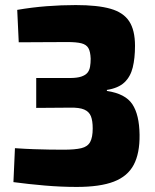

<svg xmlns="http://www.w3.org/2000/svg" viewBox="-20 -724 613 758"><path d="M279 -704Q365 -704 416 -689.5Q467 -675 490 -640Q513 -605 513 -543Q513 -494 504 -457.5Q495 -421 471 -398.5Q447 -376 402 -369V-365Q475 -354 502.5 -312.5Q530 -271 531 -192Q532 -119 508 -73.5Q484 -28 429.5 -7Q375 14 283 14Q221 14 157 8.5Q93 3 33 -5L39 -139Q83 -136 114.5 -135Q146 -134 174 -133.5Q202 -133 231 -133Q276 -133 301 -139Q326 -145 336 -163.5Q346 -182 346 -217Q346 -247 339 -265Q332 -283 312.5 -291.5Q293 -300 255 -299L123 -298V-416H255Q284 -416 300.5 -421.5Q317 -427 325 -436.5Q333 -446 335.5 -460.5Q338 -475 338 -492Q337 -520 329 -534Q321 -548 301.5 -553Q282 -558 246 -558Q192 -558 142 -557.5Q92 -557 54 -557L48 -685Q106 -695 164 -699.5Q222 -704 279 -704Z"/></svg>

Font: Exo 2 ExtraBold
Style: Regular
Weight: 800
Designer: Natanael Gama
Foundry: Natanael Gama
Version: Version 2.010